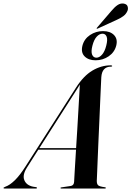

<svg xmlns="http://www.w3.org/2000/svg" viewBox="-78 -1085 756 1105"><path d="M77 -120.5Q50 -78 62 -48.2Q74 -18.5 112.5 -10.5L129 -8Q135 -7 135 -3.5Q135 0 129 0H-52Q-58 0 -58 -3Q-58 -6 -47 -10.5Q-22 -19 7 -47.2Q36 -75.5 67.5 -125L360 -581.5Q403 -648.5 453.8 -678.8Q504.5 -709 559 -709Q567.5 -709 567.5 -705Q567.5 -701.5 561 -701.5Q509 -701.5 505 -640.5Q504.5 -632 503 -598Q501.5 -564 499.2 -513.8Q497 -463.5 494.5 -404.5Q492 -345.5 489.2 -286.5Q486.5 -227.5 484.5 -176.2Q482.5 -125 481 -89.8Q479.5 -54.5 479 -44Q479 -26.5 486.5 -19Q494 -11.5 525 -7.5Q531.5 -6.5 531.5 -3.5Q531.5 0 525.5 0H274.5Q270 0 270 -3Q270 -6 274.5 -6.5L328 -14.5Q347 -17 348.5 -38Q349 -52.5 352.2 -104Q355.5 -155.5 359.5 -223.5H142.5ZM366 -573 148.5 -232.5H360Q363.5 -285.5 366.8 -341.2Q370 -397 373 -448Q376 -499 378.2 -538.5Q380.5 -578 381.5 -598Q376 -589.5 366 -573ZM562.5 -1021.5Q582 -1045 598.8 -1056Q615.5 -1067 633 -1064.5Q652 -1061.5 656.2 -1048.5Q660.5 -1035.5 656 -1023.5Q648 -1004 631.5 -992Q615 -980 594.5 -971L484 -920.5Q480 -918.5 478.5 -920.5Q477 -922.5 481 -926.5ZM472 -738Q431.5 -738 409 -760.5Q386.5 -783 396.5 -822.5Q406.5 -861 440.2 -883.5Q474 -906 515 -906Q556.5 -906 578.5 -883Q600.5 -860 591 -822.5Q581 -784 547.5 -761Q514 -738 472 -738ZM512 -891Q494.5 -891 478.8 -874.2Q463 -857.5 454 -822.5Q445 -788 452.2 -770.5Q459.5 -753 476.5 -753Q494 -753 509.5 -770.8Q525 -788.5 533.5 -822.5Q542.5 -857 535.8 -874Q529 -891 512 -891Z"/></svg>

Font: Fraunces 144pt SemiBold
Style: Italic
Weight: 600
Italic angle: -16°
Version: Version 1.000;[0bf87f6ff]